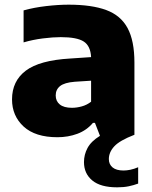

<svg xmlns="http://www.w3.org/2000/svg" viewBox="-20 -577 651 822"><path d="M226 10.5Q131 10.5 81.2 -35.2Q31.5 -81 31.5 -151.5Q31.5 -230 90.5 -274.5Q149.5 -319 281 -326.5L370 -332.5Q367.5 -380.5 338.5 -399.2Q309.5 -418 240 -418Q206.5 -418 163.2 -412.5Q120 -407 81 -395.5V-532.5Q126 -545 178 -551Q230 -557 274 -557Q372.5 -557 434.8 -534Q497 -511 526.2 -456.8Q555.5 -402.5 555.5 -309V0Q492 24.5 469 49.8Q446 75 446 104Q446 126.5 462 139.8Q478 153 509 153Q522 153 538 149.8Q554 146.5 571.5 139V209Q552.5 216 531.2 220.5Q510 225 481.5 225Q410.5 225 375 195.5Q339.5 166 339.5 117Q339.5 85 354.8 56.5Q370 28 408 4.5L386.5 -51H378Q351 -19 311.2 -4.2Q271.5 10.5 226 10.5ZM218.5 -168.5Q218.5 -144 236 -129.8Q253.5 -115.5 288 -115.5Q308.5 -115.5 330.2 -121.5Q352 -127.5 370 -141.5V-231.5L300 -227Q256 -223.5 237.2 -208.5Q218.5 -193.5 218.5 -168.5Z"/></svg>

Font: Encode Sans Semi Expanded ExtraBold
Style: Regular
Weight: 800
Width: 6
Designer: Multiple Designers
Foundry: Impallari Type
Version: Version 3.000; ttfautohint (v1.8.3) -l 8 -r 50 -G 200 -x 14 